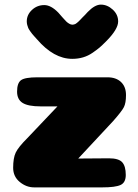

<svg xmlns="http://www.w3.org/2000/svg" viewBox="-20 -812 597 832"><path d="M452 -126Q494 -126 509.5 -109Q525 -92 525 -54Q525 -21 502.5 -10.5Q480 0 423 0H128Q94 0 65.5 -23.5Q37 -47 37 -85Q37 -127 48 -150.5Q59 -174 98 -213L229 -351H156Q102 -351 78 -366Q54 -381 54 -415Q54 -452 71 -464.5Q88 -477 142 -477H446Q483 -477 504.5 -456.5Q526 -436 526 -400Q526 -366 517 -348Q508 -330 470 -287L319 -125ZM439 -632Q422 -615 411.5 -606Q401 -597 381.5 -583.5Q362 -570 340 -563.5Q318 -557 293 -557Q213 -557 140 -642Q138 -644 130 -653Q122 -662 119.5 -665Q117 -668 111 -676.5Q105 -685 102.5 -690.5Q100 -696 98 -704Q96 -712 96 -719Q96 -748 118.5 -769Q141 -790 172 -790Q201 -790 233 -757Q239 -750 250 -737.5Q261 -725 266.5 -719.5Q272 -714 279.5 -709.5Q287 -705 294 -705Q297 -705 300.5 -706Q304 -707 306.5 -708Q309 -709 313 -712.5Q317 -716 320 -718.5Q323 -721 328 -726.5Q333 -732 337 -736Q341 -740 348 -747Q355 -754 360 -760Q391 -792 417 -792Q445 -792 468.5 -770.5Q492 -749 492 -719Q492 -685 439 -632Z"/></svg>

Font: Coiny 2.0
Style: Regular
Weight: 400
Version: Version 1.001 July 11, 2018